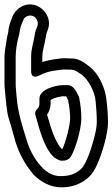

<svg xmlns="http://www.w3.org/2000/svg" viewBox="-21 -797 502 857"><path d="M154 -460C178 -472 198 -480 247 -485C268 -488 274 -486 300 -486C305 -486 320 -481 343 -464C371 -444 402 -392 406 -343C409 -303 411 -294 411 -250C411 -233 406 -204 395 -166C376 -98 356 -57 342 -44C314 -18 287 -11 247 -11C222 -11 192 -22 163 -54C130 -90 110 -131 97 -175C78 -237 59 -292 53 -367C52 -383 49 -405 49 -421V-545C49 -570 55 -610 61 -629C68 -652 66 -668 77 -693C84 -708 84 -717 99 -724C129 -738 155 -708 146 -681C141 -669 136 -657 134 -642C130 -610 118 -581 118 -545V-482C118 -482 114 -440 154 -460ZM168 -520V-545C168 -566 175 -590 179 -608C182 -620 184 -642 188 -652L192 -663C212 -714 176 -759 142 -772C91 -791 47 -756 34 -722C27 -704 19 -683 17 -665C15 -643 12 -640 9 -622C7 -605 -1 -566 -1 -545V-421C-1 -413 0 -404 1 -393C5 -356 8 -298 19 -265C31 -229 38 -198 49 -161C66 -109 91 -63 126 -21C126 -21 126 -20 127 -19C163 17 203 37 246 39C295 41 341 26 377 -8C404 -34 424 -82 444 -152C455 -192 461 -224 461 -250C461 -272 460 -289 459 -302C456 -341 453 -378 439 -412C424 -451 403 -482 373 -504C349 -523 325 -536 300 -536C271 -536 265 -539 241 -535C213 -532 190 -527 168 -520ZM294 -96C316 -131 342 -220 342 -269C342 -297 339 -328 332 -363C332 -365 330 -367 329 -369L322 -384C315 -397 302 -417 282 -417H265C237 -418 196 -406 178 -393C169 -386 155 -376 155 -356V-334C155 -324 152 -317 144 -309C129 -295 139 -279 143 -263C164 -184 186 -129 215 -100C219 -96 224 -92 229 -89L241 -83C244 -81 248 -80 252 -80H263C275 -80 289 -88 294 -96ZM257 -131 255 -132C235 -152 214 -194 192 -276L189 -285C198 -298 205 -316 205 -334V-350C211 -355 220 -359 236 -363C261 -369 258 -367 274 -367C275 -366 276 -364 277 -362L283 -350C289 -319 292 -292 292 -269C292 -237 272 -161 257 -131Z"/></svg>

Font: AppleStorm
Style: XbdOut
Weight: 800
Foundry: Cannot Into Space Fonts
Version: Version 1.01